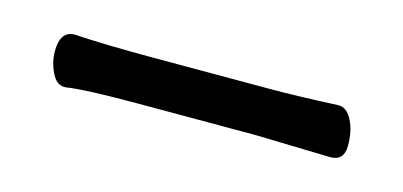

<svg xmlns="http://www.w3.org/2000/svg" viewBox="-25 -346 401 191"><g transform="rotate(15 175.0 -250.5)"><path d="M238 -275Q267 -275 309 -277H310Q318 -277 323.5 -266.5Q329 -256 329 -240.5Q329 -225 315 -225L237 -227H117Q61 -227 43 -224H41Q33 -224 28 -234.5Q23 -245 23 -256Q23 -277 38 -277Q68 -275 118 -275Z"/></g></svg>

Font: ToneOZ-Pinyin-WenKai-Light
Style: Light
Weight: 300
Designer: Fontworks Inc.
Foundry: ToneOZ
Version: Version 0.240331